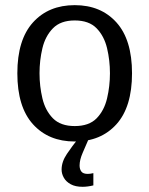

<svg xmlns="http://www.w3.org/2000/svg" viewBox="-20 -530 572 735"><path d="M266.1 11.7Q166 11.7 106.2 -54.4Q46.4 -120.6 46.4 -249.5Q46.4 -377.9 106.2 -444.1Q166 -510.3 266.1 -510.3Q366.2 -510.3 425.8 -444.1Q485.4 -377.9 485.4 -249.5Q485.4 -120.6 425.8 -54.4Q366.2 11.7 266.1 11.7ZM266.1 -47.4Q320.8 -47.4 349.9 -77.1Q378.9 -106.9 389.9 -153.6Q400.9 -200.2 400.9 -249.5Q400.9 -298.8 389.9 -345.2Q378.9 -391.6 349.9 -421.6Q320.8 -451.7 266.1 -451.7Q211.9 -451.7 182.6 -421.6Q153.3 -391.6 142.3 -345.2Q131.3 -298.8 131.3 -249.5Q131.3 -200.2 142.3 -153.6Q153.3 -106.9 182.6 -77.1Q211.9 -47.4 266.1 -47.4ZM295.9 185.1Q268.6 185.1 250.7 175.3Q232.9 165.5 224.4 150.4Q215.8 135.3 215.8 119.1Q215.8 89.4 236.1 59.3Q256.3 29.3 279.8 0H320.3Q308.1 28.3 296.4 55.2Q284.7 82 284.7 103.5Q284.7 117.7 291.5 126.7Q298.3 135.7 315.9 135.7Q325.2 135.7 337.4 132.8V179.7Q315.4 185.1 295.9 185.1Z"/></svg>

Font: Pontano Sans
Style: Regular
Weight: 400
Designer: Vernon Adams
Foundry: Vernon Adams
Version: Version 2.001